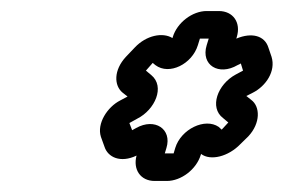

<svg xmlns="http://www.w3.org/2000/svg" viewBox="-20 -712 514 348"><path d="M376.6 -692H354.6C328.6 -692 301.1 -671 293.2 -645L292.6 -643C274.9 -654 245.1 -648 224.4 -626L208.2 -609C185.9 -585 186.3 -557 202.3 -544L211.2 -537L198 -530C174.4 -518 155.2 -488 162.9 -464L169.4 -446C175.5 -427 198.2 -416 227.5 -430C220.8 -405 234.4 -384 260.4 -384H282.4C308.4 -384 335.8 -405 343.8 -431L344.4 -433C361.4 -420 393.9 -428 415.9 -451L430.2 -465C452.5 -489 451.7 -519 435.3 -531L426.5 -538L438.3 -544C462 -556 480.2 -583 472.2 -609L466.4 -626C459.8 -647 436.9 -654 408.3 -642L409.2 -645C417.1 -671 402.6 -692 376.6 -692ZM228.9 -497C260.8 -513 279.7 -555 254.1 -576L244.5 -584L256.8 -598L261.6 -594C286.8 -575 328.2 -596 338.6 -630L342.3 -642H358.3L354.6 -630C343.6 -594 376.5 -574 410.6 -594C412.9 -595 415.2 -596 416.5 -597L420.5 -584L407.4 -577C373.9 -559 359.1 -517 384.3 -498L393.8 -490L381.8 -477L376.4 -482C351.6 -499 308.1 -478 297.7 -444L294.7 -434H278.7L281.7 -444C292.1 -478 260.6 -499 226.8 -480L219.5 -476L214.5 -489Z"/></svg>

Font: DIN Rundschrift
Style: EngKontKu
Weight: 400
Width: 3
Version: Version 1.027